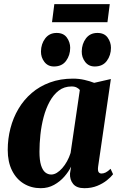

<svg xmlns="http://www.w3.org/2000/svg" viewBox="-20 -926 598 956"><path d="M468.5 -96Q466 -76.5 471 -69.2Q476 -62 485.5 -62Q495.5 -62 506.2 -67.2Q517 -72.5 530.5 -85.5L543 -58.5Q532.5 -44.5 512.2 -28.2Q492 -12 463.8 -0.5Q435.5 11 400 11Q361.5 11 344.2 -10.2Q327 -31.5 328.5 -62L334 -96.5Q322 -71.5 300.5 -46.8Q279 -22 249.2 -5.5Q219.5 11 183 11Q135.5 11 98.2 -11.8Q61 -34.5 39.8 -77.2Q18.5 -120 18.5 -179.5Q18.5 -235 32 -287.2Q45.5 -339.5 72 -384.2Q98.5 -429 137.8 -462.8Q177 -496.5 228.8 -515.5Q280.5 -534.5 343.5 -534.5Q373.5 -534.5 400.5 -528.2Q427.5 -522 449 -513.5L532 -532.5ZM377.5 -478Q372.5 -484.5 362.2 -490Q352 -495.5 336.5 -495.5Q299.5 -495.5 272.8 -475Q246 -454.5 227.2 -420Q208.5 -385.5 197.2 -343Q186 -300.5 181.2 -255.8Q176.5 -211 176.5 -170.5Q176.5 -128.5 184.2 -103.5Q192 -78.5 205.2 -67.8Q218.5 -57 235 -57Q249 -57 263 -65.5Q277 -74 290 -88.8Q303 -103.5 313.8 -123Q324.5 -142.5 331.5 -164.5ZM248.5 -595Q218.5 -595 201 -617.8Q183.5 -640.5 184 -670Q184.5 -707.5 205.2 -734.8Q226 -762 262 -762Q296.5 -762 313 -738.8Q329.5 -715.5 329.5 -688Q329.5 -651 309 -623Q288.5 -595 248.5 -595ZM451.5 -595Q421.5 -595 404 -617.8Q386.5 -640.5 387 -670Q387.5 -707.5 408 -734.8Q428.5 -762 465 -762Q499.5 -762 516 -738.8Q532.5 -715.5 532.5 -688Q532.5 -651 512 -623Q491.5 -595 451.5 -595ZM250.5 -905.5H526.5L515 -815.5H239Z"/></svg>

Font: Merriweather 96pt ExtraBold
Style: Italic
Weight: 800
Italic angle: -7.8°
Version: Version 2.101